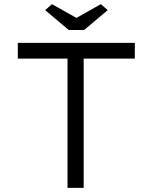

<svg xmlns="http://www.w3.org/2000/svg" viewBox="-20 -907 736 927"><path d="M306 0V-624H66V-700H631V-624H384V0ZM312 -762 198 -858 231 -887 364 -812H334L467 -887L500 -858L386 -762Z"/></svg>

Font: Lexend Giga Light
Style: Regular
Weight: 300
Version: Version 1.007